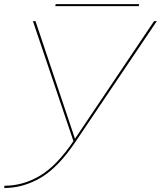

<svg xmlns="http://www.w3.org/2000/svg" viewBox="-54 -689 804 936"><path d="M-33.5 227.5 -32 216.5Q59 216.5 141 167.5Q223 119 304 -1L106.5 -586H119L311.5 -12.5L697 -586H710.5L315.5 0Q231 126.5 145.2 177Q59.5 227.5 -33.5 227.5ZM215.5 -659 217.5 -669H624.5L622.5 -659Z"/></svg>

Font: Anybody UltraExpanded Thin
Style: Italic
Weight: 100
Width: 9
Italic angle: -10°
Designer: Tyler Finck
Foundry: Etcetera Type Company
Version: Version 1.010; ttfautohint (v1.8.3) -l 8 -r 50 -G 200 -x 14 